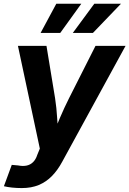

<svg xmlns="http://www.w3.org/2000/svg" viewBox="-37 -775 675 1002"><path d="M-16.6 196.8 24.4 85.4 57.6 88.4Q82.5 93.3 102.1 89.1Q121.6 85 135.7 71Q149.9 57.1 157.7 32.7L170.9 0.5L56.6 -535.6H205.6L250.5 -262.2Q258.3 -211.4 261.2 -160.4Q264.2 -109.4 268.6 -55.2H232.4Q254.4 -109.4 276.1 -160.6Q297.9 -211.9 323.2 -262.2L461.4 -535.6H618.2L287.6 69.3Q264.2 112.8 234.1 143.6Q204.1 174.3 165.5 190.4Q127 206.5 76.7 206.5Q50.3 206.5 25.6 203.9Q1 201.2 -16.6 196.8ZM277.3 -603H174.8L256.8 -755.4H387.2ZM447.8 -603H342.8L455.1 -755.4H594.2Z"/></svg>

Font: Inter 20pt
Style: Bold Italic
Weight: 700
Italic angle: -9.3988°
Version: Version 4.001;git-66647c0bb